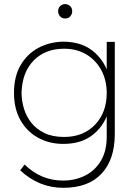

<svg xmlns="http://www.w3.org/2000/svg" viewBox="-20 -725 672 940"><path d="M289.5 194.5Q170.5 194.5 79 109L100.5 80.5Q180.5 159 288.5 159Q347.5 159 396 135Q444.5 111 473.5 63Q502.5 15 502.5 -56.5V-155Q475.5 -92.5 422.8 -56.5Q370 -20.5 289.5 -20.5Q221.5 -20.5 166.8 -50.5Q112 -80.5 80.2 -136.5Q48.5 -192.5 48.5 -270.5Q48.5 -351 81.2 -406.5Q114 -462 168.2 -490.8Q222.5 -519.5 288.5 -521Q370.5 -520.5 423 -484Q475.5 -447.5 502.5 -385.5V-520H542V-69Q542 56 477.2 125.2Q412.5 194.5 289.5 194.5ZM294 -54.5Q387.5 -54.5 445 -114.2Q502.5 -174 502.5 -269.5Q502.5 -331.5 476.5 -380.5Q450.5 -429.5 403.5 -458Q356.5 -486.5 294 -486.5Q201 -486.5 144.5 -428.5Q88 -370.5 85.5 -269.5Q86 -230.5 97.5 -192.5Q109 -154.5 133.8 -123.5Q158.5 -92.5 198 -73.5Q237.5 -54.5 294 -54.5ZM299 -634.5Q283 -634.5 273.8 -645.5Q264.5 -656.5 264.5 -669.5Q264.5 -686 274.8 -695.5Q285 -705 299 -705Q312 -705 322.8 -695.5Q333.5 -686 333.5 -669.5Q333.5 -657 324.8 -645.8Q316 -634.5 299 -634.5Z"/></svg>

Font: Argentum Novus ExtraLight
Style: Regular
Weight: 250
Designer: Julieta Ulanovsky (font) & Cristiano Sobral (main changes)
Foundry: Julieta Ulanovsky (font) & Cristiano Sobral (main changes)
Version: Version 3.00;November 27, 2020;FontCreator 13.0.0.2655 64-bi